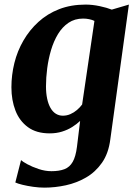

<svg xmlns="http://www.w3.org/2000/svg" viewBox="-20 -586 612 858"><path d="M473 36.5Q465 99.5 435.8 141.2Q406.5 183 364.5 207.2Q322.5 231.5 274.2 242Q226 252.5 178.5 252.5Q154.5 252.5 128.2 248.8Q102 245 80.5 239.8Q59 234.5 48.5 229.5L74 129.5Q80.5 136 102 147.8Q123.5 159.5 152.5 169.2Q181.5 179 210 179Q244.5 179 268 170Q291.5 161 305 137.2Q318.5 113.5 324 69.5L338 -45.5Q322.5 -31 302.2 -18.2Q282 -5.5 257 2.2Q232 10 202 10Q142.5 10 104.8 -17.8Q67 -45.5 49 -92Q31 -138.5 31 -196Q31 -250.5 44.2 -304.2Q57.5 -358 84.8 -405Q112 -452 151.8 -488.2Q191.5 -524.5 244.2 -545Q297 -565.5 362.5 -565.5Q393 -565.5 425.8 -558.5Q458.5 -551.5 479.5 -543L556 -565.5ZM402 -492.5Q392 -497.5 378.8 -500.2Q365.5 -503 351.5 -503Q314 -503 286.2 -484.2Q258.5 -465.5 239.2 -433.8Q220 -402 208.2 -362.5Q196.5 -323 191 -281Q185.5 -239 185.5 -200Q185.5 -169 190.8 -144.8Q196 -120.5 205.8 -103.5Q215.5 -86.5 229.5 -77.8Q243.5 -69 261 -69Q278.5 -69 294.5 -76Q310.5 -83 324 -94.5Q337.5 -106 347 -119Z"/></svg>

Font: Merriweather 24pt ExtraBold
Style: Italic
Weight: 800
Italic angle: -7.8°
Version: Version 2.101